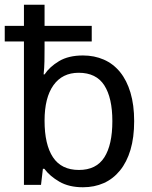

<svg xmlns="http://www.w3.org/2000/svg" viewBox="-21 -780 641 810"><path d="M-1 -605V-671H366V-605ZM329 10Q270 10 229.5 -13.5Q189 -37 166 -68H160L152 0H80V-760H167V-576Q167 -548 166.5 -521Q166 -494 163 -466H167Q188 -498 228 -522Q268 -546 329 -546Q377 -546 417 -528.5Q457 -511 485.5 -476Q514 -441 529.5 -389Q545 -337 545 -269Q545 -200 529.5 -148Q514 -96 485 -60.5Q456 -25 416.5 -7.5Q377 10 329 10ZM312 -63Q385 -63 419 -116Q453 -169 453 -269Q453 -367 419 -420Q385 -473 311 -473Q242 -473 204.5 -420.5Q167 -368 167 -271Q167 -170 202.5 -116.5Q238 -63 312 -63Z"/></svg>

Font: Noto Sans Mono
Style: Regular
Weight: 400
Designer: Monotype Design Team
Foundry: Monotype Imaging Inc.
Version: Version 2.014